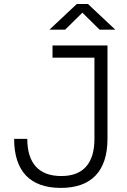

<svg xmlns="http://www.w3.org/2000/svg" viewBox="-20 -918 626 948"><path d="M280.3 9.8C431.2 9.8 510.7 -73.2 510.7 -232.4V-693.4H239.3V-633.3H446.3V-232.4C446.3 -111.3 390.6 -48.8 282.7 -48.8C171.9 -48.8 114.7 -111.8 114.7 -232.4H49.8C49.8 -73.2 128.4 9.8 280.3 9.8ZM224.1 -771.5H301.8L386.7 -855.5L471.7 -771.5H549.3L414.1 -898.4H359.4Z"/></svg>

Font: Cascadia Code Light
Style: Regular
Weight: 300
Monospace: yes
Designer: Aaron Bell
Foundry: Saja Typeworks
Version: Version 2404.023